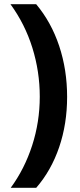

<svg xmlns="http://www.w3.org/2000/svg" viewBox="-20 -734 379 912"><path d="M298.8 -273.9Q298.8 -145.5 261 -34.7Q223.1 76.2 151.9 158.2H30.8Q96.7 68.4 132.8 -43.2Q168.9 -154.8 168.9 -274.9Q168.9 -394 133.8 -506.8Q98.6 -619.6 29.8 -713.9H151.9Q223.6 -628.4 261.2 -515.4Q298.8 -402.3 298.8 -273.9Z"/></svg>

Font: Zoram GWebM
Style: Bold
Weight: 700
Foundry: Ascender Corporation
Version: Version 1.000